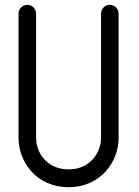

<svg xmlns="http://www.w3.org/2000/svg" viewBox="-20 -774 577 798"><path d="M265 -70C173 -70 130 -142 130 -200V-717C130 -737 114 -754 94 -754C73 -754 57 -737 57 -717V-200C57 -103 130 4 265 4C400 4 473 -104 473 -200V-717C473 -737 457 -754 436 -754C416 -754 400 -737 400 -717V-200C400 -145 359 -70 265 -70Z"/></svg>

Font: LS
Style: Regular
Weight: 400
Designer: BSozoo
Foundry: BSozoo
Version: Version 001.000